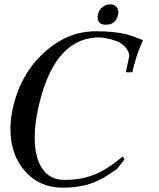

<svg xmlns="http://www.w3.org/2000/svg" viewBox="-20 -851 735 885"><path d="M639 -666Q605 -590 590 -518H560L575 -588Q579 -607 560 -631Q543 -651 521 -660Q466 -681 420 -678Q223 -664 155 -347Q140 -276 140 -217Q140 -126 174.5 -74.5Q209 -23 272 -22Q354 -20 422 -49Q475 -71 546 -130L554 -116L518 -71Q499 -59 463 -35Q428 -14 386 -1Q334 14 269 14Q162 14 95 -62Q28 -138 28 -258Q28 -303 38 -347Q73 -510 185 -610Q291 -707 422 -707Q504 -707 563 -693Q586 -687 639 -666ZM525 -786Q515 -737 468 -737Q430 -737 430 -771Q430 -796 447 -813.5Q464 -831 488 -831Q508 -831 518 -817.5Q528 -804 525 -786Z"/></svg>

Font: GFS Didot
Style: Italic
Weight: 400
Italic angle: -12°
Designer: Takis Katsoulidis and George D. Matthiopoulos
Foundry: George Matthiopoulos and Takis Katsoulidis
Version: Version 1.0